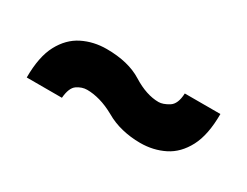

<svg xmlns="http://www.w3.org/2000/svg" viewBox="-31 -444 493 383"><g transform="rotate(30 215.5 -253.0)"><path d="M30 -188H111Q113 -212 124 -219.5Q135 -227 147 -227Q161 -227 177 -222.5Q193 -218 211 -208Q228 -198 248.5 -193Q269 -188 291 -188Q321 -188 346 -200.5Q371 -213 386 -241.5Q401 -270 401 -318H319Q318 -293 305 -285Q292 -277 282 -277Q268 -277 253 -282Q238 -287 222 -297Q206 -307 185.5 -312Q165 -317 140 -317Q110 -317 85 -304.5Q60 -292 45 -264Q30 -236 30 -188Z"/></g></svg>

Font: Catamaran Thin Medium
Style: Regular
Weight: 500
Version: Version 2.000